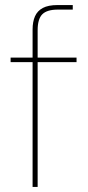

<svg xmlns="http://www.w3.org/2000/svg" viewBox="-20 -740 350 760"><path d="M109 0V-623Q109 -654 118.5 -675.5Q128 -697 149.5 -708.5Q171 -720 208 -720H268V-702H209Q166 -702 147.5 -683.5Q129 -665 129 -620V0ZM22 -494V-512H283V-494Z"/></svg>

Font: DM Sans 12pt Thin
Style: Regular
Weight: 250
Version: Version 4.004;gftools[0.9.30]